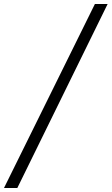

<svg xmlns="http://www.w3.org/2000/svg" viewBox="-109 -768 561 965"><path d="M432 -748 -22 177H-89L368 -748Z"/></svg>

Font: Tiro Devanagari Marathi
Style: Italic
Weight: 400
Italic angle: -11°
Designer: Devanagari: John Hudson & Fiona Ross, assisted by Paul Hanslow. Latin: John Hudson with Paul Hanslow, assisted by Kaja S
Foundry: Tiro Typeworks Ltd.
Version: Version 1.52